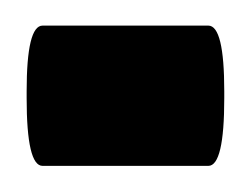

<svg xmlns="http://www.w3.org/2000/svg" viewBox="-35 -127 191 147"><path d="M124.5 -107.4Q136.7 -107.4 136.7 -57.1V-51.8Q136.7 0 124.5 0H-2.4Q-14.6 0 -14.6 -51.8V-57.1Q-14.6 -107.4 -2.4 -107.4Z"/></svg>

Font: Shabnam Medium FD-WOL
Style: Medium-FD-WOL
Weight: 500
Foundry: DejaVu fonts team - Redesigned by Saber Rastikerdar - Based on Vazir font
Version: Version 5.0.1